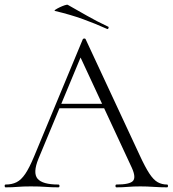

<svg xmlns="http://www.w3.org/2000/svg" viewBox="-22 -803 740 823"><path d="M212 -339 227 -358H433L440 -339ZM694 -12Q698 -12 698 -6Q698 0 694 0Q666 0 636.5 -2Q607 -4 580 -4Q549 -4 526.5 -2Q504 0 477 0Q473 0 473 -6Q473 -12 477 -12Q533 -12 547.5 -27Q562 -42 543 -84L317 -570L336 -587L143 -123Q118 -62 139 -37Q160 -12 228 -12Q233 -12 233 -6Q233 0 228 0Q198 0 173 -2Q148 -4 110 -4Q75 -4 53.5 -2Q32 0 2 0Q-2 0 -2 -6Q-2 -12 2 -12Q29 -12 49 -22Q69 -32 86.5 -58Q104 -84 124 -132L333 -635Q335 -638 339.5 -638Q344 -638 345 -635L577 -137Q600 -87 618 -59.5Q636 -32 654 -22Q672 -12 694 -12ZM437 -679Q386 -702 333.5 -721Q281 -740 214 -756Q209 -757 215.5 -761.5Q222 -766 233.5 -771.5Q245 -777 255.5 -780.5Q266 -784 269 -782Q310 -759 351 -735.5Q392 -712 441 -689Q445 -688 443 -682.5Q441 -677 437 -679Z"/></svg>

Font: Cormorant Light
Style: Regular
Weight: 300
Designer: Christian Thalmann (Catharsis Fonts)
Foundry: Catharsis Fonts
Version: Version 4.000